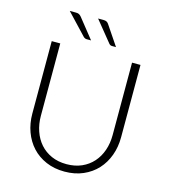

<svg xmlns="http://www.w3.org/2000/svg" viewBox="-130 -1008 988 1120"><g transform="rotate(15 363.5 -448.0)"><path d="M363.5 -36.5Q414.5 -36.5 454.8 -54.2Q495 -72 523 -103.5Q551 -135 565.8 -177.8Q580.5 -220.5 580.5 -270V-707.5H631.5V-270Q631.5 -211.5 613 -160.8Q594.5 -110 559.8 -72.2Q525 -34.5 475.2 -13Q425.5 8.5 363.5 8.5Q301.5 8.5 251.8 -13Q202 -34.5 167.2 -72.2Q132.5 -110 114 -160.8Q95.5 -211.5 95.5 -270V-707.5H147V-270.5Q147 -221 161.8 -178.2Q176.5 -135.5 204.2 -104Q232 -72.5 272.2 -54.5Q312.5 -36.5 363.5 -36.5ZM355 -905Q367 -905 374.2 -901.2Q381.5 -897.5 387 -889L466.5 -771H443Q437 -771 432.8 -773Q428.5 -775 424.5 -779.5L322.5 -905ZM189 -905Q201 -905 208 -901.2Q215 -897.5 222 -889L316 -771H290Q279 -771 270 -779.5L151.5 -905Z"/></g></svg>

Font: Lato 2
Style: Regular
Weight: 300
Designer: Lukasz Dziedzic with Adam Twardoch and Botio Nikoltchev
Foundry: tyPoland Lukasz Dziedzic
Version: Version 2.015; 2015-08-06; http://www.latofonts.com/